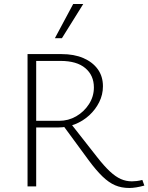

<svg xmlns="http://www.w3.org/2000/svg" viewBox="-20 -927 738 955"><path d="M117 0V-658H285Q349 -658 395 -638Q441 -618 466.5 -582.5Q492 -547 492 -498Q492 -456 473.5 -419Q455 -382 424 -353.5Q393 -325 353 -309Q313 -293 269 -293H135V-326H274Q320 -326 359 -348.5Q398 -371 422.5 -409Q447 -447 447 -492Q447 -552 404.5 -588Q362 -624 281 -624H160V0ZM623 8Q584 8 552.5 -5.5Q521 -19 489.5 -49.5Q458 -80 421 -130L291 -307L327 -319L462 -147Q498 -101 526.5 -74.5Q555 -48 581 -36.5Q607 -25 636 -25Q646 -25 659.5 -26.5Q673 -28 688 -32L698 -4Q676 2 657.5 5Q639 8 623 8ZM253 -737 344 -907H394L288 -737Z"/></svg>

Font: Ysabeau SC ExtraLight
Style: Regular
Weight: 250
Designer: Christian Thalmann (Catharsis Fonts)
Version: Version 2.001;gftools[0.9.30]; featfreeze: smcp